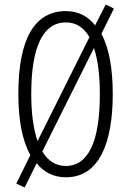

<svg xmlns="http://www.w3.org/2000/svg" viewBox="-20 -773 569 848"><path d="M478 -358C478 -469 462 -560 428 -624L483 -735L447 -753L400 -661C368 -702 325 -724 271 -724C134 -724 61 -603 61 -359C61 -250 76 -157 114 -88L52 38L89 55L142 -52C173 -13 216 10 271 10C419 10 478 -143 478 -358ZM118 -358C118 -562 168 -674 271 -674C316 -674 350 -652 375 -609L146 -150C128 -201 118 -271 118 -358ZM421 -358C421 -149 371 -40 270 -40C227 -40 192 -62 167 -104L395 -561C412 -510 421 -441 421 -358Z"/></svg>

Font: Noto Sans Display Condensed Light
Style: Regular
Weight: 300
Width: 3
Designer: Monotype Design Team
Foundry: Monotype Imaging Inc.
Version: Version 1.900